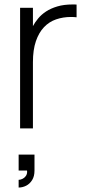

<svg xmlns="http://www.w3.org/2000/svg" viewBox="-20 -575 388 860"><path d="M323 -497.5Q312 -499 298.5 -499Q262.5 -499 231.2 -488.2Q200 -477.5 177 -453.2Q154 -429 140.8 -390.5Q127.5 -352 127.5 -296.5V0H70V-540H127.5V-458Q136.5 -475 150.8 -492.2Q165 -509.5 186.2 -523.5Q207.5 -537.5 236.8 -546.2Q266 -555 305 -555Q309.5 -555 314 -555Q318.5 -555 323 -554.5ZM63.5 230.5Q70.5 230.5 79.8 226.5Q89 222.5 95.2 214Q101.5 205.5 101.5 194.5Q101.5 191.5 101 189H63.5V117.5H134.5V189Q134.5 214.5 124 231.5Q113.5 248.5 97.2 256.8Q81 265 63.5 265Z"/></svg>

Font: Vela Sans Light
Style: Regular
Weight: 300
Designer: Principal design: Mikhail Sharanda - project Manrope.
Design modification: Ravid Balaliev
Foundry: Mikhail Sharanda
Version: Version 1.001